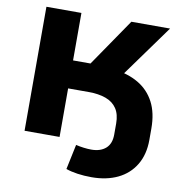

<svg xmlns="http://www.w3.org/2000/svg" viewBox="-95 -795 1032 1075"><g transform="rotate(10 421.5 -257.0)"><path d="M496 191Q453 191 415.5 185.5Q378 180 350 170L380 28Q401 33 424.5 36Q448 39 468 39Q520 39 550 12.5Q580 -14 580 -66V-129Q580 -181 558.5 -213.5Q537 -246 496 -261Q455 -276 397 -276H281V0H82V-705H281V-435H402L361 -407L565 -705H785L541 -367L512 -426Q596 -416 655.5 -381Q715 -346 747 -285Q779 -224 779 -135V-71Q779 12 743.5 71Q708 130 644.5 160.5Q581 191 496 191Z"/></g></svg>

Font: Nunito Sans 10pt SemiExpanded Black
Style: Regular
Weight: 900
Width: 6
Designer: Vernon Adams
Foundry: Vernon Adams
Version: Version 3.101;gftools[0.9.27]